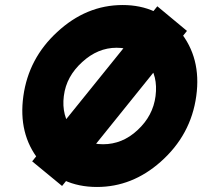

<svg xmlns="http://www.w3.org/2000/svg" viewBox="-20 -732 805 764"><path d="M444 -542Q520 -542 565 -485Q588 -457 596 -423.5Q604 -390 599 -350Q589 -271 527 -214Q467 -158 390 -158Q313 -158 269 -214Q224 -271 234 -350Q239 -390 257.5 -423.5Q276 -457 307 -485Q369 -542 444 -542ZM468 -712Q323 -712 207 -604Q94 -500 73 -350Q52 -199 135 -95Q220 12 366 12Q506 12 619 -88Q740 -195 761 -350Q782 -502 695 -608Q609 -712 468 -712ZM227 8 724 -609 606 -707 108 -90Z"/></svg>

Font: Unageo
Style: Black-Italic
Weight: 900
Designer: Richard Sepsi
Foundry: Richard Sepsi
Version: Version 2.000